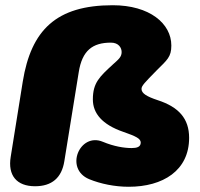

<svg xmlns="http://www.w3.org/2000/svg" viewBox="-20 -702 766 734"><path d="M472 12C603 12 703 -50 703 -175C703 -249 663 -293 583 -319C541 -333 521 -345 521 -362C521 -374 532 -385 579 -433C619 -473 635 -484 635 -528C635 -612 552 -682 411 -682C195 -682 99 -587 67 -390L21 -103C9 -31 44 10 114 10C178 10 216 -22 226 -86L281 -426C294 -509 334 -539 404 -539C434 -539 445 -519 445 -503C445 -484 433 -475 412 -456C361 -409 335 -386 335 -322C335 -269 370 -226 451 -198C500 -181 518 -172 518 -157C518 -140 503 -136 483 -136C455 -136 416 -142 373 -160C285 -197 225 -57 321 -17C365 1 419 12 472 12Z"/></svg>

Font: SN Pro Black
Style: Italic
Weight: 900
Italic angle: -9°
Designer: Tobias Whetton
Foundry: Supernotes
Version: Version 1.001;Glyphs 3.2 (3249)